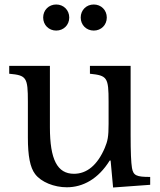

<svg xmlns="http://www.w3.org/2000/svg" viewBox="-20 -823 710 854"><path d="M463 -370V-272C463 -215 459 -196 446 -165C413 -88 366 -50 309 -50C235 -50 202 -113 202 -257V-530H21V-495C98 -488 104 -479 104 -370V-211C104 -129 114 -78 136 -49C163 -13 221 10 277 10C349 10 417 -27 468 -109H472L483 11L648 -1V-36C587 -36 573 -42 567 -76C563 -100 561 -147 561 -223V-530H380V-495C457 -487 463 -479 463 -370ZM172 -745C172 -712 197 -687 230 -687C263 -687 288 -712 288 -745C288 -778 263 -803 230 -803C197 -803 172 -778 172 -745ZM339 -745C339 -712 364 -687 397 -687C430 -687 455 -712 455 -745C455 -778 430 -803 397 -803C364 -803 339 -778 339 -745Z"/></svg>

Font: Libre Baskerville
Style: Regular
Weight: 400
Designer: Pablo Impallari, Rodrigo Fuenzalida
Foundry: Pablo Impallari, Rodrigo Fuenzalida
Version: Version 1.051;Glyphs 3.2.3 (3260)